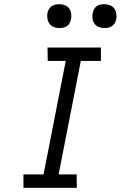

<svg xmlns="http://www.w3.org/2000/svg" viewBox="-20 -897 590 917"><path d="M347 0H92V-64H188L294 -606H208L207 -670H462V-606H366L260 -64H346ZM479 -763Q465 -763 452 -768Q439 -773 431.5 -783.5Q424 -794 422 -808Q420 -822 423 -836Q425 -845 429.5 -853.5Q434 -862 442 -867.5Q450 -873 459.5 -875Q469 -877 478 -877Q492 -877 505 -872Q518 -867 525.5 -856.5Q533 -846 535.5 -832Q538 -818 535 -804Q533 -795 528 -786.5Q523 -778 515 -772.5Q507 -767 497.5 -765Q488 -763 479 -763ZM264 -763Q250 -763 237 -768Q224 -773 216.5 -783.5Q209 -794 206.5 -808Q204 -822 207 -836Q209 -845 214 -853.5Q219 -862 227 -867.5Q235 -873 244.5 -875Q254 -877 263 -877Q277 -877 290 -872Q303 -867 310.5 -856.5Q318 -846 320 -832Q322 -818 319 -804Q317 -795 312.5 -786.5Q308 -778 300 -772.5Q292 -767 282.5 -765Q273 -763 264 -763Z"/></svg>

Font: Lode Term
Style: Italic
Weight: 400
Italic angle: -11°
Monospace: yes
Designer: Belleve Invis
Foundry: Belleve Invis
Version: Version 29.2.0